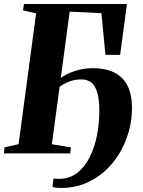

<svg xmlns="http://www.w3.org/2000/svg" viewBox="-26 -763 709 955"><path d="M320.5 -705 276.5 -375.5Q300 -392 326.5 -402.8Q353 -413.5 380.8 -418.8Q408.5 -424 435 -424Q497.5 -424 541.2 -402.8Q585 -381.5 607.8 -337.5Q630.5 -293.5 630.5 -224.5Q630.5 -165.5 614.2 -108Q598 -50.5 567.8 0Q537.5 50.5 494.2 89.2Q451 128 396.2 150Q341.5 172 276.5 172Q267 172 255 170.8Q243 169.5 235 167L240 125Q246 126 254 126.2Q262 126.5 269.5 126.5Q320.5 126 358 96.8Q395.5 67.5 420 19Q444.5 -29.5 456.2 -89Q468 -148.5 468 -209Q468 -267 458 -301.8Q448 -336.5 428.5 -352.2Q409 -368 379 -368Q347.5 -368 320.8 -358.2Q294 -348.5 270.5 -331.5L232 -45.5L326.5 -30L323.5 0H-6.5L-3.5 -30L66.5 -46L153.5 -696.5L88.5 -711.5L93 -743H605.5L571.5 -490H498.5L478.5 -697.5Z"/></svg>

Font: Merriweather 96pt ExtraBold
Style: Italic
Weight: 800
Italic angle: -7.8°
Version: Version 2.101